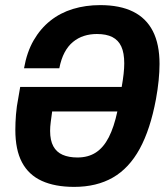

<svg xmlns="http://www.w3.org/2000/svg" viewBox="-20 -719 653 751"><path d="M270 12Q195 12 143.5 -11.5Q92 -35 66 -84Q40 -133 40 -211Q40 -239 42.5 -271Q45 -303 52 -338L59 -379H456Q461 -407 463.5 -430Q466 -453 466 -471Q466 -512 454.5 -537Q443 -562 419.5 -574Q396 -586 359 -586Q332 -586 308.5 -578.5Q285 -571 265.5 -555Q246 -539 232.5 -513.5Q219 -488 212 -452H74Q85 -515 111.5 -561Q138 -607 177 -638Q216 -669 265.5 -684Q315 -699 372 -699Q449 -699 500.5 -673.5Q552 -648 578 -597Q604 -546 604 -469Q604 -439 600.5 -404Q597 -369 590 -331Q568 -213 526.5 -137Q485 -61 421.5 -24.5Q358 12 270 12ZM283 -103Q325 -103 355 -122.5Q385 -142 405.5 -182Q426 -222 439 -283H184Q181 -261 178.5 -242Q176 -223 176 -207Q176 -170 188.5 -147Q201 -124 225 -113.5Q249 -103 283 -103Z"/></svg>

Font: Archivo Condensed
Style: Bold Italic
Weight: 700
Width: 3
Italic angle: -10°
Designer: Hector Gatti
Foundry: Omnibus-Type
Version: Version 2.001